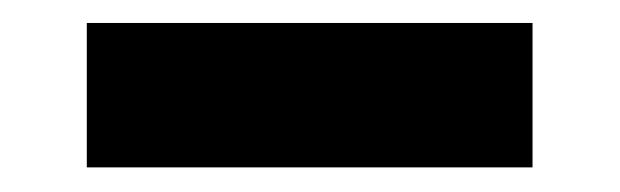

<svg xmlns="http://www.w3.org/2000/svg" viewBox="-20 -334 526 163"><path d="M432.1 -191.9H53.7V-314.5H432.1Z"/></svg>

Font: Vazirmatn FD NL Black
Style: Regular
Weight: 900
Designer: Saber Rastikerdar
Foundry: Saber Rastikerdar
Version: Version 33.003